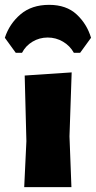

<svg xmlns="http://www.w3.org/2000/svg" viewBox="-57 -773 396 793"><path d="M52 -190 45 -461 239 -474 230 -210 238 0H43ZM-37 -617Q-18 -675 28 -714Q74 -753 146 -753Q217 -753 259.5 -713.5Q302 -674 319 -617L274 -555H248Q232 -584 203 -601Q174 -618 140 -618Q106 -618 77.5 -601Q49 -584 34 -555H8Z"/></svg>

Font: Luna Sans Black
Style: Regular
Weight: 900
Designer: Juan Pablo del Peral
Foundry: Huerta Tipografica
Version: Version 2.001; ttfautohint (v1.5)